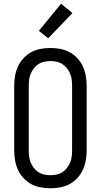

<svg xmlns="http://www.w3.org/2000/svg" viewBox="-20 -1000 540 1028"><path d="M250 8Q223 8 196.5 3Q170 -2 147 -14.5Q124 -27 105.5 -47Q87 -67 76 -91.5Q65 -116 60.5 -142Q56 -168 56 -195V-540Q56 -567 60.5 -593Q65 -619 76 -643.5Q87 -668 105.5 -688Q124 -708 147 -720.5Q170 -733 196.5 -738Q223 -743 250 -743Q277 -743 303.5 -738Q330 -733 353 -720.5Q376 -708 394.5 -688Q413 -668 424 -643.5Q435 -619 439.5 -593Q444 -567 444 -540V-195Q444 -168 439.5 -142Q435 -116 424 -91.5Q413 -67 394.5 -47Q376 -27 353 -14.5Q330 -2 303.5 3Q277 8 250 8ZM250 -62Q267 -62 283.5 -65.5Q300 -69 314 -78Q328 -87 338.5 -100.5Q349 -114 355.5 -129.5Q362 -145 364 -161.5Q366 -178 366 -195V-540Q366 -557 364 -573.5Q362 -590 355.5 -605.5Q349 -621 338.5 -634.5Q328 -648 314 -657Q300 -666 283.5 -669.5Q267 -673 250 -673Q233 -673 216.5 -669.5Q200 -666 186 -657Q172 -648 161.5 -634.5Q151 -621 144.5 -605.5Q138 -590 136 -573.5Q134 -557 134 -540V-195Q134 -178 136 -161.5Q138 -145 144.5 -129.5Q151 -114 161.5 -100.5Q172 -87 186 -78Q200 -69 216.5 -65.5Q233 -62 250 -62ZM238 -795 188 -835 307 -980 368 -930Z"/></svg>

Font: Iosevka Curly
Style: Regular
Weight: 400
Monospace: yes
Designer: Belleve Invis
Foundry: Belleve Invis
Version: Version 22.1.2; ttfautohint (v1.8.4)